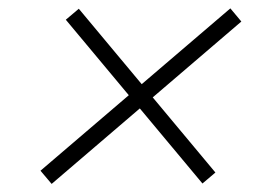

<svg xmlns="http://www.w3.org/2000/svg" viewBox="-20 -519 685 470"><path d="M475.6 -69.8 141.1 -470.7 172.9 -497.6 507.3 -96.7ZM106.4 -68.8 79.1 -101.1 543.9 -498.5 570.8 -466.3Z"/></svg>

Font: Inter ExtraLight
Style: Italic
Weight: 250
Italic angle: -9.3988°
Designer: Rasmus Andersson
Foundry: rsms
Version: Version 4.001;git-66647c0bb